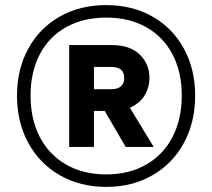

<svg xmlns="http://www.w3.org/2000/svg" viewBox="-20 -727 833 754"><path d="M46.8 -351.5Q46.8 -455 91.1 -536Q135.4 -617 214.9 -662Q294.4 -707 397.4 -707Q499.4 -707 578.7 -662Q657.9 -617 702.2 -536Q746.4 -455 746.4 -351.5Q746.4 -247.5 702.4 -166Q658.4 -84.5 578.9 -38.8Q499.4 7 397.4 7Q294.9 7 215.1 -38.8Q135.4 -84.5 91.1 -165.8Q46.8 -247 46.8 -351.5ZM693.8 -351.5Q693.8 -444 657.6 -513.2Q621.3 -582.5 554.3 -620.2Q487.4 -657.9 397.4 -657.9Q306.9 -657.9 239.4 -620.2Q171.9 -582.5 136 -513.2Q100 -444 100 -351.5Q100 -259.5 136.2 -189.3Q172.5 -119.1 239.7 -80.6Q306.9 -42.1 397.4 -42.1Q486.9 -42.1 554.1 -80.6Q621.3 -119.1 657.6 -189.3Q693.8 -259.5 693.8 -351.5ZM362.2 -341H467.5L583.5 -150H473.7ZM251.7 -550H419.5Q490 -550 528.5 -513Q567 -475.9 567 -420.9Q567 -387.4 551.3 -357.9Q535.5 -328.4 502.2 -309.8Q469 -291.3 419.9 -291.3H349V-150H251.7ZM467.7 -420.9Q467.7 -464.2 416.4 -464.2H349V-376.6H416.9Q442.3 -376.6 455 -388.1Q467.7 -399.5 467.7 -420.9Z"/></svg>

Font: AF Albert Sans Medium
Style: Regular
Weight: 500
Designer: Andreas Rasmussen
Foundry: a.Foundry
Version: Version 1.300;Glyphs 3.2 (3231)